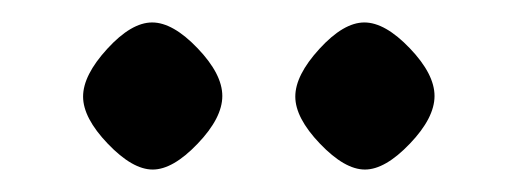

<svg xmlns="http://www.w3.org/2000/svg" viewBox="-20 -744 461 171"><path d="M76 -616Q54 -639 54 -658Q54 -677 75.5 -700.5Q97 -724 115.5 -724Q134 -724 156 -701Q178 -678 178 -658.5Q178 -639 156 -616Q134 -593 116 -593Q98 -593 76 -616ZM265 -616Q243 -639 243 -658Q243 -677 264.5 -700.5Q286 -724 304.5 -724Q323 -724 345 -701Q367 -678 367 -658.5Q367 -639 345 -616Q323 -593 305 -593Q287 -593 265 -616Z"/></svg>

Font: Gabriela
Style: Regular
Weight: 400
Designer: Eduardo Rodriguez Tunni
Foundry: Eduardo Rodriguez Tunni
Version: Version 1.003